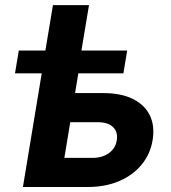

<svg xmlns="http://www.w3.org/2000/svg" viewBox="-20 -748 684 768"><path d="M40 -454.6 55.2 -545.9H488.7L473.6 -454.6ZM161.5 -545.9 191.8 -727.5H336L305.7 -545.9ZM229.3 -375.7H392.1Q464.5 -375.7 511.8 -352Q559.2 -328.4 579.5 -286.2Q599.8 -243.9 590.4 -187.3Q581.4 -132 546.7 -89.7Q512.1 -47.4 456.9 -23.7Q401.7 0 329.8 0H71.7L162 -545.9H308.4L237.4 -116.4H349.1Q389.1 -116.4 415.6 -135.5Q442 -154.7 447 -186Q452.6 -219.3 432.5 -239.2Q412.5 -259.1 372.7 -259.1H209.6Z"/></svg>

Font: Adwaita Sans
Style: Italic
Weight: 400
Italic angle: -9.39999°
Designer: Rasmus Andersson
Foundry: rsms
Version: Version 4.001;git-9221beed3